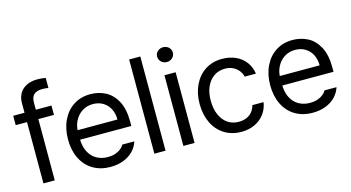

<svg xmlns="http://www.w3.org/2000/svg" viewBox="-81 -1060 2547 1392"><g transform="rotate(-15 1192.5 -364.5)"><path d="M304.7 -460V-530.3H17.6V-460ZM121.1 -676.3C108.7 -655.8 102.5 -631.2 102.5 -602.5V0H187.5V-584C187.5 -611.3 194.3 -631.3 208 -644C221.7 -656.7 243.2 -663.1 272.5 -663.1C286.1 -663.1 300.8 -661.8 316.4 -659.2V-734.4C306.6 -736.3 296.2 -737.8 285.2 -738.8C274.1 -739.7 263.7 -740.2 253.9 -740.2C223.3 -740.2 196.6 -734.7 173.8 -723.6C151 -712.6 133.5 -696.8 121.1 -676.3Z M473.6 -22.9C511.1 -0.5 554.9 10.7 605 10.7C640.8 10.7 673.3 5 702.6 -6.3C731.9 -17.7 756.3 -33.5 775.9 -53.7C795.4 -73.9 809.4 -97.3 817.9 -124H728C721.5 -112.3 712.6 -102.1 701.2 -93.3C689.8 -84.5 675.9 -77.3 659.7 -71.8C643.4 -66.2 625.2 -63.5 605 -63.5C572.4 -63.5 543.8 -70.6 519 -85C494.3 -99.3 475.1 -120.3 461.4 -147.9C447.8 -175.6 440.9 -209 440.9 -248V-295.9C440.9 -325.2 447.4 -352.7 460.4 -378.4C473.5 -404.1 491.7 -424.6 515.1 -439.9C538.6 -455.2 565.9 -462.9 597.2 -462.9C625.8 -462.9 651 -456.2 672.9 -442.9C694.7 -429.5 711.4 -411.3 723.1 -388.2C734.9 -365.1 740.7 -338.5 740.7 -308.6H415.5V-237.3H825.7V-272.5C825.7 -334.3 814.9 -385.1 793.5 -424.8C772 -464.5 744 -493.2 709.5 -510.7C675 -528.3 637.5 -537.1 597.2 -537.1C549.6 -537.1 507.8 -525.6 471.7 -502.4C435.5 -479.3 407.4 -446.8 387.2 -404.8C367 -362.8 356.9 -314.8 356.9 -260.7C356.9 -206.7 367 -159.2 387.2 -118.2C407.4 -77.1 436.2 -45.4 473.6 -22.9Z M1019 0V-707H935.1V0Z M1152.8 -530.3V0H1236.8V-530.3ZM1165.5 -625.5C1174.6 -620.6 1184.4 -618.2 1194.8 -618.2C1205.9 -618.2 1216 -620.6 1225.1 -625.5C1234.2 -630.4 1241.4 -637.2 1246.6 -646C1251.8 -654.8 1254.4 -664.1 1254.4 -673.8C1254.4 -684.2 1251.8 -693.7 1246.6 -702.1C1241.4 -710.6 1234.2 -717.3 1225.1 -722.2C1216 -727.1 1205.9 -729.5 1194.8 -729.5C1184.4 -729.5 1174.6 -727.1 1165.5 -722.2C1156.4 -717.3 1149.3 -710.6 1144 -702.1C1138.8 -693.7 1136.2 -684.2 1136.2 -673.8C1136.2 -664.1 1138.8 -654.8 1144 -646C1149.3 -637.2 1156.4 -630.4 1165.5 -625.5Z M1459 -24.4C1495.8 -1 1538.6 10.7 1587.4 10.7C1625.8 10.7 1660 3.4 1689.9 -11.2C1719.9 -25.9 1744 -45.7 1762.2 -70.8C1780.4 -95.9 1791.8 -124.3 1796.4 -156.2H1712.4C1707.8 -137.4 1699.7 -120.9 1688 -106.9C1676.3 -92.9 1661.8 -82.4 1644.5 -75.2C1627.3 -68 1608.2 -64.5 1587.4 -64.5C1555.5 -64.5 1527.7 -72.8 1503.9 -89.4C1480.1 -106 1461.8 -129.4 1448.7 -159.7C1435.7 -189.9 1429.2 -225.3 1429.2 -265.6C1429.2 -305.3 1435.9 -340 1449.2 -369.6C1462.6 -399.3 1481.1 -422.2 1504.9 -438.5C1528.6 -454.8 1556.2 -462.9 1587.4 -462.9C1610.2 -462.9 1630.2 -458.7 1647.5 -450.2C1664.7 -441.7 1678.9 -430.5 1689.9 -416.5C1701 -402.5 1708.5 -387 1712.4 -370.1H1796.4C1791.8 -403.3 1780.1 -432.6 1761.2 -458C1742.4 -483.4 1717.8 -502.9 1687.5 -516.6C1657.2 -530.3 1623.2 -537.1 1585.4 -537.1C1537.9 -537.1 1496.1 -525.6 1460 -502.4C1423.8 -479.3 1395.7 -446.9 1375.5 -405.3C1355.3 -363.6 1345.2 -316.1 1345.2 -262.7C1345.2 -210 1355 -162.9 1374.5 -121.6C1394 -80.2 1422.2 -47.9 1459 -24.4Z M1991.2 -22.9C2028.6 -0.5 2072.4 10.7 2122.6 10.7C2158.4 10.7 2190.9 5 2220.2 -6.3C2249.5 -17.7 2273.9 -33.5 2293.5 -53.7C2313 -73.9 2327 -97.3 2335.4 -124H2245.6C2239.1 -112.3 2230.1 -102.1 2218.8 -93.3C2207.4 -84.5 2193.5 -77.3 2177.2 -71.8C2161 -66.2 2142.7 -63.5 2122.6 -63.5C2090 -63.5 2061.4 -70.6 2036.6 -85C2011.9 -99.3 1992.7 -120.3 1979 -147.9C1965.3 -175.6 1958.5 -209 1958.5 -248V-295.9C1958.5 -325.2 1965 -352.7 1978 -378.4C1991 -404.1 2009.3 -424.6 2032.7 -439.9C2056.2 -455.2 2083.5 -462.9 2114.7 -462.9C2143.4 -462.9 2168.6 -456.2 2190.4 -442.9C2212.2 -429.5 2229 -411.3 2240.7 -388.2C2252.4 -365.1 2258.3 -338.5 2258.3 -308.6H1933.1V-237.3H2343.3V-272.5C2343.3 -334.3 2332.5 -385.1 2311 -424.8C2289.6 -464.5 2261.6 -493.2 2227.1 -510.7C2192.5 -528.3 2155.1 -537.1 2114.7 -537.1C2067.2 -537.1 2025.4 -525.6 1989.3 -502.4C1953.1 -479.3 1925 -446.8 1904.8 -404.8C1884.6 -362.8 1874.5 -314.8 1874.5 -260.7C1874.5 -206.7 1884.6 -159.2 1904.8 -118.2C1925 -77.1 1953.8 -45.4 1991.2 -22.9Z"/></g></svg>

Font: Pretendard Variable
Style: Regular
Weight: 400
Designer: Base glyphs from Inter by Rasmus Andersson; Hangeul glyphs from Noto Sans CJK(Source Han Sans) by Jang Soo-young and Kan
Foundry: Kil Hyung-jin
Version: Version 1.309;Glyphs 3.2 (3225)